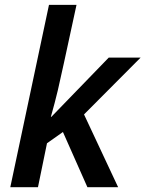

<svg xmlns="http://www.w3.org/2000/svg" viewBox="-20 -780 606 800"><path d="M433.1 -540H565.9L330.1 -303.2L472.2 0H344.2L242.2 -230L175.8 -183.1L138.2 0H22.9L184.1 -759.8H298.8Q232.9 -453.6 220.9 -403.6Q209 -353.5 191.9 -293H193.8Z"/></svg>

Font: TypoPRO Open Sans
Style: Italic
Weight: 600
Italic angle: -12°
Foundry: Ascender Corporation
Version: Version 1.10